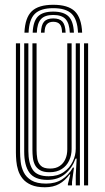

<svg xmlns="http://www.w3.org/2000/svg" viewBox="-20 -783 444 811"><path d="M205 -762.8Q267.5 -762.8 295.9 -735.4Q324.2 -708 327 -645H309.5Q307.2 -700.5 282.9 -724.5Q258.5 -748.5 205 -748.5Q151.5 -748.5 127.1 -724.5Q102.8 -700.5 100.8 -645H83.2Q85.8 -708 114.1 -735.4Q142.5 -762.8 205 -762.8ZM205 -734Q249.5 -734 269.9 -713.4Q290.2 -692.8 292.2 -645H274.8Q273.2 -684.8 257 -702.2Q240.8 -719.8 205 -719.8Q169.2 -719.8 153.1 -702.2Q137 -684.8 135.5 -645H118Q120 -692.8 140.1 -713.4Q160.2 -734 205 -734ZM205 -705.2Q232 -705.2 244 -691.4Q256 -677.5 257.2 -645H242Q242 -669.5 232.9 -680.2Q223.8 -691 205 -691Q186.8 -691 177.6 -680.2Q168.5 -669.5 168.2 -645H153Q154 -677.5 166.1 -691.4Q178.2 -705.2 205 -705.2ZM169.8 8Q134.5 8 111.8 -2Q89 -12 75.9 -28.1Q62.8 -44.2 56.6 -63.9Q50.5 -83.5 48.9 -103Q47.2 -122.5 47.2 -139V-600H64.8V-142Q64.8 -122.8 67.4 -99.5Q70 -76.2 80.2 -55.4Q90.5 -34.5 112.9 -21Q135.2 -7.5 174.8 -7.5Q214 -7.5 241.6 -25Q269.2 -42.5 287.8 -75H292.5L284.2 -14.5V0H266.8V-5.8L277 -46.2H273.8Q255 -20 230 -6Q205 8 169.8 8ZM335 0V-600H352.2V0ZM189.2 -55.5Q163.5 -55.5 148.8 -64.4Q134 -73.2 127.2 -87.2Q120.5 -101.2 118.8 -117.4Q117 -133.5 117 -148.2V-600H134.5V-149.2Q134.5 -131 137.5 -112.9Q140.5 -94.8 152.5 -82.9Q164.5 -71 191.8 -71Q216 -71 232 -81.8Q248 -92.5 256.1 -110.9Q264.2 -129.2 264.2 -152.2V-600H282.5V-153.5Q282.5 -127 272 -104.6Q261.5 -82.2 240.8 -68.9Q220 -55.5 189.2 -55.5ZM179.5 -23.2Q126.2 -23.5 104.2 -53.8Q82.2 -84 82.2 -143V-600H99.8V-145Q99.8 -95 117.8 -66.8Q135.8 -38.5 185.5 -38.5Q223.5 -38.5 248.9 -56Q274.2 -73.5 287.1 -100.2Q300 -127 300 -155V-600H317.5V0H300V-42L303.8 -113.2H299.2Q284.8 -73.5 255 -48.1Q225.2 -22.8 179.5 -23.2Z"/></svg>

Font: Big Shoulders Inline Display Thin SemiBold
Style: Regular
Weight: 600
Version: Version 2.002